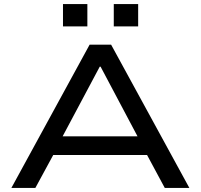

<svg xmlns="http://www.w3.org/2000/svg" viewBox="-20 -925 988 945"><path d="M36 0 421 -705H527L912 0H791L684 -199L741 -162H205L262 -199L154 0ZM471 -597 276 -231 241 -254H705L669 -231L475 -597ZM540 -795V-905H660V-795ZM290 -795V-905H410V-795Z"/></svg>

Font: Nunito Sans 7pt Expanded Medium
Style: Regular
Weight: 500
Width: 7
Designer: Vernon Adams
Foundry: Vernon Adams
Version: Version 3.101;gftools[0.9.27]